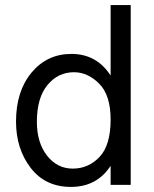

<svg xmlns="http://www.w3.org/2000/svg" viewBox="-20 -727 607 755"><path d="M125 -248Q125 -166 165 -115Q205 -64 266 -64Q328 -64 371.5 -110Q415 -156 415 -257Q415 -353 370 -398Q325 -443 271 -443Q208 -443 166.5 -392.5Q125 -342 125 -248ZM494 0H415V-75Q361 8 259 8Q158 8 100.5 -67Q43 -142 43 -249Q43 -368 104 -441.5Q165 -515 261 -515Q360 -515 415 -430V-707H494Z"/></svg>

Font: Hind Siliguri
Style: Regular
Weight: 400
Designer: Jyotish Sonowal
Foundry: Indian Type Foundry
Version: Version 1.001;PS 1.0;hotconv 1.0.86;makeotf.lib2.5.63406; tt